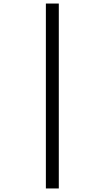

<svg xmlns="http://www.w3.org/2000/svg" viewBox="-20 -871 591 1084"><path d="M239 193V-851H312V193Z"/></svg>

Font: Noto Sans Tamil UI
Style: Regular
Weight: 400
Designer: Jelle Bosma - Monotype Design Team
Foundry: Monotype Imaging Inc.
Version: Version 2.004